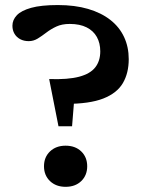

<svg xmlns="http://www.w3.org/2000/svg" viewBox="-20 -714 560 742"><path d="M203.5 -694.5Q269.5 -694.5 320.5 -679.5Q371.5 -664.5 406.5 -637Q441.5 -609.5 459.5 -571Q477.5 -532.5 477.5 -485.5Q477.5 -431.5 454.8 -392.8Q432 -354 379 -333.2Q326 -312.5 234.5 -312.5L270.5 -374.5L258.5 -226H206L170 -408.5Q242.5 -406 285.8 -417.5Q329 -429 348.2 -453.8Q367.5 -478.5 367.5 -515.5Q367.5 -547.5 354.2 -571.2Q341 -595 314.8 -608.2Q288.5 -621.5 249.5 -621.5Q219.5 -621.5 198 -611.5Q176.5 -601.5 159.2 -588.2Q142 -575 125.8 -565Q109.5 -555 91 -555Q72.5 -555 58.2 -562.5Q44 -570 36 -583.5Q28 -597 28 -614.5Q28 -637 45 -655Q62 -673 100.5 -683.8Q139 -694.5 203.5 -694.5ZM233.5 -151Q271 -151 294 -128.8Q317 -106.5 317 -71.5Q317 -36.5 294 -14.2Q271 8 233.5 8Q196.5 8 173.2 -14.2Q150 -36.5 150 -71.5Q150 -106.5 173.2 -128.8Q196.5 -151 233.5 -151Z"/></svg>

Font: Newsreader SemiBold
Style: Regular
Weight: 600
Designer: Hugues Gentile
Foundry: Production Type
Version: Version 1.003